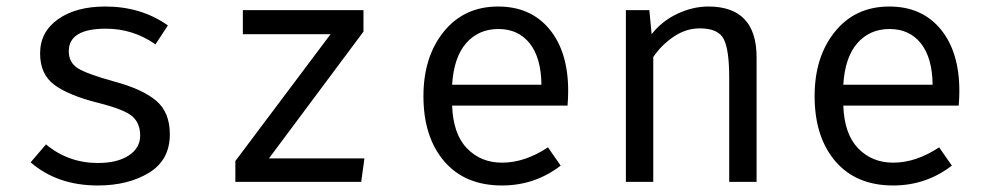

<svg xmlns="http://www.w3.org/2000/svg" viewBox="-20 -558 3040 589"><path d="M280 -58Q340 -58 375 -81Q410 -104 410 -142Q410 -180 386 -201Q362 -222 283 -242Q191 -265 147 -297.5Q103 -330 103 -394Q103 -460 158 -499Q213 -538 303 -538Q413 -538 495 -480L457 -422Q388 -470 305 -470Q191 -470 191 -401Q191 -366 219 -348.5Q247 -331 330 -308Q416 -285 458.5 -249.5Q501 -214 501 -146Q501 -67 437 -28Q373 11 280 11Q156 11 74 -60L121 -115Q190 -58 280 -58Z M805 -72H1098L1088 0H702V-64L994 -453H725V-527H1095V-461Z M1367 -234Q1370 -147 1412.5 -103Q1455 -59 1520 -59Q1590 -59 1661 -106L1700 -50Q1621 11 1520 11Q1406 11 1342.5 -63.5Q1279 -138 1279 -263Q1279 -384 1341.5 -461Q1404 -538 1508 -538Q1608 -538 1665.5 -468.5Q1723 -399 1723 -279Q1723 -256 1721 -234ZM1367 -298H1641Q1640 -381 1605 -425Q1570 -469 1509 -469Q1448 -469 1410 -425.5Q1372 -382 1367 -298Z M1900 0V-527H1972L1979 -453Q2010 -493 2057.5 -515.5Q2105 -538 2153 -538Q2301 -538 2301 -382V0H2217V-320Q2217 -406 2200 -438.5Q2183 -471 2127 -471Q2084 -471 2046 -445Q2008 -419 1984 -383V0Z M2567 -234Q2570 -147 2612.5 -103Q2655 -59 2720 -59Q2790 -59 2861 -106L2900 -50Q2821 11 2720 11Q2606 11 2542.5 -63.5Q2479 -138 2479 -263Q2479 -384 2541.5 -461Q2604 -538 2708 -538Q2808 -538 2865.5 -468.5Q2923 -399 2923 -279Q2923 -256 2921 -234ZM2567 -298H2841Q2840 -381 2805 -425Q2770 -469 2709 -469Q2648 -469 2610 -425.5Q2572 -382 2567 -298Z"/></svg>

Font: Fira Mono
Style: Regular
Weight: 400
Designer: Carrois Corporate & Edenspiekermann AG
Foundry: Carrois Corporate GbR & Edenspiekermann AG
Version: Version 3.206;PS 003.206;hotconv 1.0.70;makeotf.lib2.5.58329